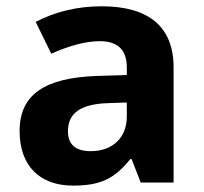

<svg xmlns="http://www.w3.org/2000/svg" viewBox="-20 -577 644 607"><path d="M528.8 0V-363.8C528.8 -494.1 448.2 -557.1 301.8 -557.1C225.1 -557.1 155.8 -540.5 92.8 -507.8L142.1 -407.2C201.2 -433.6 252.4 -446.8 295.9 -446.8C352.5 -446.8 380.9 -418.9 380.9 -363.8V-339.8L286.1 -336.9C122.6 -331.1 42 -278.8 42 -163.1C42 -52.2 106 9.8 210.9 9.8C296.4 9.8 341.8 -11.2 392.1 -74.2H396L424.8 0ZM380.9 -208C380.9 -142.1 335.9 -99.1 267.1 -99.1C218.8 -99.1 194.8 -120.1 194.8 -162.1C194.8 -220.7 236.8 -248.5 323.2 -251L380.9 -252.9Z"/></svg>

Font: Open Sans bold
Style: Bold
Weight: 700
Foundry: Ascender Corporation
Version: Version 1.100;PS 001.100;hotconv 1.0.88;makeotf.lib2.5.64775